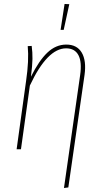

<svg xmlns="http://www.w3.org/2000/svg" viewBox="-20 -754 522 970"><path d="M306.2 -733.9 330.1 -732.9 301.8 -603H286.1ZM303.2 195.8 384.8 -374Q394.5 -440.9 376.2 -475.3Q357.9 -509.8 314 -509.8Q218.8 -509.8 130.9 -321.8L85.9 0H64L111.8 -345.2Q127 -448.7 120.1 -521L140.1 -522Q144.5 -489.3 144 -456.5Q143.6 -423.8 136.2 -366.2Q176.8 -447.8 219.5 -488.3Q262.2 -528.8 314.9 -528.8Q369.1 -528.8 393.1 -488Q417 -447.3 407.2 -376L325.2 192.9Z"/></svg>

Font: Fira Sans Compressed Thin
Style: Italic
Weight: 100
Width: 3
Italic angle: -8°
Designer: Carrois Corporate & Edenspiekermann AG
Foundry: Carrois Corporate GbR & Edenspiekermann AG
Version: Version 4.203;PS 004.203;hotconv 1.0.88;makeotf.lib2.5.64775